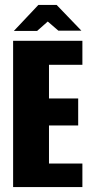

<svg xmlns="http://www.w3.org/2000/svg" viewBox="-20 -756 371 776"><path d="M33 0V-591H313V-494H178V-358H296V-249H178V-95H313V0ZM36 -631 135 -736H209L309 -632H216L173 -669L130 -631Z"/></svg>

Font: Alumni Sans ExtraBold
Style: Regular
Weight: 800
Designer: Robert E. Leuschke
Foundry: Robert E. Leuschke
Version: Version 1.018